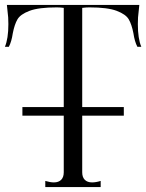

<svg xmlns="http://www.w3.org/2000/svg" viewBox="-30 -760 594 780"><path d="M530 -662Q530 -603 544 -570H528Q517 -591 512 -625Q505 -661 493 -681.5Q481 -702 444 -716Q407 -730 333 -730Q320 -730 304 -728V-325H473V-290H304V-60Q304 -40 314.5 -29.5Q325 -19 344 -19Q360 -19 379 -25V0H154V-25Q174 -19 189 -19Q208 -19 218.5 -29.5Q229 -40 229 -60V-290H61V-325H229V-728Q213 -730 201 -730Q127 -730 90 -716Q53 -702 41 -681.5Q29 -661 22 -625Q17 -591 6 -570H-10Q4 -603 4 -662Q4 -692 1 -711L-2 -740H536L533 -711Q530 -692 530 -662Z"/></svg>

Font: Viaoda Libre
Style: Regular
Weight: 400
Designer: Gydient
Version: Version 2.000